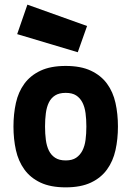

<svg xmlns="http://www.w3.org/2000/svg" viewBox="-20 -795 570 827"><path d="M263 -511Q328 -511 371.5 -490.5Q415 -470 441 -434.5Q467 -399 477.5 -351.5Q488 -304 488 -250Q488 -196 477.5 -148.5Q467 -101 441 -65Q415 -29 371.5 -8.5Q328 12 263 12Q198 12 154.5 -8.5Q111 -29 85 -65Q59 -101 48.5 -148.5Q38 -196 38 -250Q38 -304 48.5 -351.5Q59 -399 85 -434.5Q111 -470 154.5 -490.5Q198 -511 263 -511ZM263 -104Q291 -104 308 -115.5Q325 -127 335 -146.5Q345 -166 348.5 -192.5Q352 -219 352 -250Q352 -281 348.5 -307.5Q345 -334 335 -353.5Q325 -373 308 -384Q291 -395 263 -395Q235 -395 217.5 -384Q200 -373 190.5 -353.5Q181 -334 177.5 -307.5Q174 -281 174 -250Q174 -219 177.5 -192.5Q181 -166 190.5 -146.5Q200 -127 217.5 -115.5Q235 -104 263 -104ZM355 -683 315 -570 54 -648 98 -775Z"/></svg>

Font: Panefresco 999wt
Style: Regular
Weight: 900
Version: Version 1.001